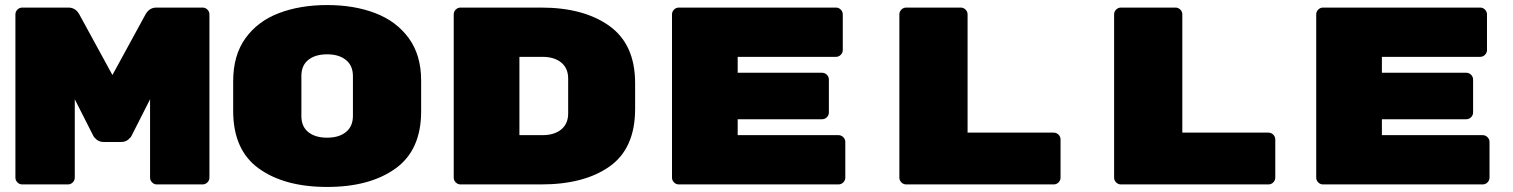

<svg xmlns="http://www.w3.org/2000/svg" viewBox="-20 -730 5990 760"><path d="M599 -700H782Q793 -700 801 -692Q809 -684 809 -673V-27Q809 -16 801 -8Q793 0 782 0H601Q590 0 582 -8Q574 -16 574 -27V-337L501 -193Q498 -186 487 -177Q476 -168 459 -168H391Q374 -168 363 -177Q352 -186 349 -193L276 -337V-27Q276 -16 268 -8Q260 0 249 0H68Q57 0 49 -8Q41 -16 41 -27V-673Q41 -684 49 -692Q57 -700 68 -700H251Q279 -700 294 -673L425 -433L556 -673Q571 -700 599 -700Z M1275 10Q1106 10 1004.5 -63Q903 -136 903 -291V-409Q903 -511 951.5 -578.5Q1000 -646 1084 -678Q1168 -710 1275 -710Q1382 -710 1465.5 -678Q1549 -646 1598 -579Q1647 -512 1647 -411V-289Q1647 -136 1545.5 -63Q1444 10 1275 10ZM1275 -185Q1322 -185 1349.5 -207.5Q1377 -230 1377 -271V-429Q1377 -470 1349.5 -492.5Q1322 -515 1275 -515Q1228 -515 1200.5 -493Q1173 -471 1173 -430V-270Q1173 -229 1200.5 -207Q1228 -185 1275 -185Z M2494 -401V-299Q2494 -143 2393.5 -71.5Q2293 0 2122 0H1803Q1792 0 1784 -8Q1776 -16 1776 -27V-673Q1776 -684 1784 -692Q1792 -700 1803 -700H2122Q2291 -700 2392.5 -627Q2494 -554 2494 -401ZM2127 -195Q2174 -195 2201.5 -217.5Q2229 -240 2229 -281V-419Q2229 -460 2201.5 -482.5Q2174 -505 2127 -505H2036V-195Z M3326 -168V-27Q3326 -16 3318 -8Q3310 0 3299 0H2667Q2656 0 2648 -8Q2640 -16 2640 -27V-673Q2640 -684 2648 -692Q2656 -700 2667 -700H3289Q3300 -700 3308 -692Q3316 -684 3316 -673V-532Q3316 -521 3308 -513Q3300 -505 3289 -505H2900V-442H3234Q3245 -442 3253 -434Q3261 -426 3261 -415V-285Q3261 -274 3253 -266Q3245 -258 3234 -258H2900V-195H3299Q3310 -195 3318 -187Q3326 -179 3326 -168Z M4178 -178V-27Q4178 -16 4170 -8Q4162 0 4151 0H3567Q3556 0 3548 -8Q3540 -16 3540 -27V-673Q3540 -684 3548 -692Q3556 -700 3567 -700H3783Q3794 -700 3802 -692Q3810 -684 3810 -673V-205H4151Q4162 -205 4170 -197Q4178 -189 4178 -178Z M5028 -178V-27Q5028 -16 5020 -8Q5012 0 5001 0H4417Q4406 0 4398 -8Q4390 -16 4390 -27V-673Q4390 -684 4398 -692Q4406 -700 4417 -700H4633Q4644 -700 4652 -692Q4660 -684 4660 -673V-205H5001Q5012 -205 5020 -197Q5028 -189 5028 -178Z M5876 -168V-27Q5876 -16 5868 -8Q5860 0 5849 0H5217Q5206 0 5198 -8Q5190 -16 5190 -27V-673Q5190 -684 5198 -692Q5206 -700 5217 -700H5839Q5850 -700 5858 -692Q5866 -684 5866 -673V-532Q5866 -521 5858 -513Q5850 -505 5839 -505H5450V-442H5784Q5795 -442 5803 -434Q5811 -426 5811 -415V-285Q5811 -274 5803 -266Q5795 -258 5784 -258H5450V-195H5849Q5860 -195 5868 -187Q5876 -179 5876 -168Z"/></svg>

Font: Rubik Mono One
Style: Regular
Weight: 400
Designer: Hubert and Fischer with Elvire Volk Leonovitch (Cyrillic Expansion: Cyreal)
Foundry: Hubert and Fischer with Elvire Volk Leonovitch
Version: Version 2.000